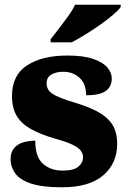

<svg xmlns="http://www.w3.org/2000/svg" viewBox="-20 -786 542 816"><path d="M243 10Q159 10 111.5 -6Q64 -22 44.5 -49.5Q25 -77 25 -109Q25 -138 39 -155.5Q53 -173 77 -180.5Q101 -188 130 -188Q130 -119 162.5 -90Q195 -61 246 -61Q294 -61 313.5 -78Q333 -95 333 -117Q333 -136 320 -149.5Q307 -163 280.5 -174.5Q254 -186 213 -197Q152 -215 111.5 -237.5Q71 -260 51 -293.5Q31 -327 31 -378Q31 -467 95.5 -508.5Q160 -550 266 -550Q335 -550 376.5 -535.5Q418 -521 436.5 -499Q455 -477 455 -453Q455 -417 429 -399Q403 -381 346 -381Q346 -430 318 -455.5Q290 -481 249 -481Q218 -481 198 -469Q178 -457 178 -432Q178 -404 202.5 -387.5Q227 -371 297 -350Q351 -334 392 -313Q433 -292 455.5 -259.5Q478 -227 478 -174Q478 -92 419 -41Q360 10 243 10ZM195 -619Q210 -638 230 -664Q250 -690 269.5 -717Q289 -744 299 -766H493V-756Q484 -743 460.5 -723Q437 -703 406 -681Q375 -659 343 -639.5Q311 -620 285 -606H195Z"/></svg>

Font: Noto Rashi Hebrew Black
Style: Regular
Weight: 900
Version: Version 1.006